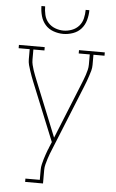

<svg xmlns="http://www.w3.org/2000/svg" viewBox="-62 -782 625 1038"><g transform="rotate(5 250.0 -262.5)"><path d="M115 215V197H193V141Q193 127 196.5 112.5Q200 98 204 84Q208 70 213 56.5Q218 43 223 29L224 28Q225 25 226 22.5Q227 20 228 17L240 -12L111 -329Q105 -343 100 -357.5Q95 -372 90 -386.5Q85 -401 81 -416Q77 -431 77 -447V-502H17V-520H157V-502H97V-447Q97 -432 100.5 -418Q104 -404 108.5 -390Q113 -376 118.5 -362.5Q124 -349 129 -336L250 -37L371 -336Q376 -349 381.5 -362.5Q387 -376 391.5 -390Q396 -404 399.5 -418Q403 -432 403 -447V-502H343V-520H483V-502H423V-447Q423 -431 419 -416Q415 -401 410 -386.5Q405 -372 400 -357.5Q395 -343 389 -329L246 24Q240 38 234.5 52.5Q229 67 224.5 81.5Q220 96 216 111Q212 126 212 141V215ZM250 -600Q223 -600 196.5 -609.5Q170 -619 152.5 -639Q135 -659 127.5 -686Q120 -713 120 -740H140Q140 -717 145.5 -693.5Q151 -670 166.5 -652.5Q182 -635 204.5 -626.5Q227 -618 250 -618Q273 -618 295.5 -626.5Q318 -635 333.5 -652.5Q349 -670 354.5 -693.5Q360 -717 360 -740H380Q380 -713 372.5 -686Q365 -659 347.5 -639Q330 -619 303.5 -609.5Q277 -600 250 -600Z"/></g></svg>

Font: Iosevka Curly Slab Thin
Style: Regular
Weight: 100
Monospace: yes
Designer: Belleve Invis
Foundry: Belleve Invis
Version: Version 22.1.2; ttfautohint (v1.8.4)